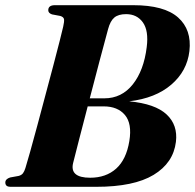

<svg xmlns="http://www.w3.org/2000/svg" viewBox="-26 -720 751 740"><path d="M185.5 -700H487.5Q607 -700 660.2 -652.8Q713.5 -605.5 704 -523Q695 -446 634.2 -393.8Q573.5 -341.5 472 -329.5Q572 -320 616 -279Q660 -238 652 -173Q642 -92 566 -46Q490 0 345 0H16Q3.5 0 -1 -4.5Q-5.5 -9 -5.5 -16.5Q-5.5 -30 13 -36L46 -42Q57 -45 62.5 -52.2Q68 -59.5 72 -72.5Q78 -91.5 90.2 -135.2Q102.5 -179 117.8 -236Q133 -293 149.2 -353.8Q165.5 -414.5 180 -469.5Q194.5 -524.5 204.5 -564Q214.5 -603.5 217.5 -617Q222 -636.5 220.8 -645.5Q219.5 -654.5 206.5 -658.5L174.5 -664.5Q160 -669.5 160 -680.5Q160 -700 185.5 -700ZM390.5 -607.5Q377 -558 358 -486.2Q339 -414.5 320 -341H376Q443 -341 485.8 -394.8Q528.5 -448.5 539.5 -538.5Q547.5 -601.5 524.8 -633.5Q502 -665.5 460 -665.5Q430.5 -665.5 414.8 -652.5Q399 -639.5 390.5 -607.5ZM256 -92.5Q241.5 -35 321.5 -35Q382.5 -35 421.8 -70.2Q461 -105.5 472.5 -176.5Q483.5 -243.5 455.5 -276.8Q427.5 -310 373.5 -310H312Q294 -241.5 279 -182.8Q264 -124 256 -92.5Z"/></svg>

Font: Fraunces 72pt S000
Style: Bold Italic
Weight: 700
Italic angle: -16°
Version: Version 1.000; ttfautohint (v1.8.3)